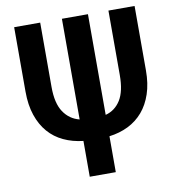

<svg xmlns="http://www.w3.org/2000/svg" viewBox="-80 -781 761 851"><g transform="rotate(-10 300.0 -355.5)"><path d="M372.6 -257.8Q415.5 -269 440.2 -308.3Q464.8 -347.7 464.8 -420.9V-710.9H582.5V-420.9Q582.5 -361.3 567.1 -315.7Q551.8 -270 524.2 -237.8Q496.6 -205.6 458 -186.5Q419.4 -167.5 372.6 -161.6V0H255.4V-161.1Q207 -166.5 167.5 -185.1Q127.9 -203.6 99.9 -235.8Q71.8 -268.1 56.2 -314.2Q40.5 -360.4 40.5 -420.9V-710.9H157.7V-420.9Q157.7 -347.7 184.1 -308.3Q210.4 -269 255.4 -257.8V-710.9H372.6Z"/></g></svg>

Font: Roboto Mono
Style: Regular
Weight: 500
Designer: Google
Version: Version 2.000986; 2015; ttfautohint (v1.3)